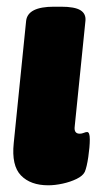

<svg xmlns="http://www.w3.org/2000/svg" viewBox="-20 -545 288 573"><path d="M124 8Q71 8 42.5 -21.5Q14 -51 21 -118L58 -483Q63 -525 141 -525H162Q203 -525 220 -514.5Q237 -504 235 -483L203 -168Q200 -146 218 -146Q224 -146 230 -148.5Q236 -151 240 -151Q248 -151 248 -129Q248 -107 243.5 -76.5Q239 -46 233 -32Q227 -20 208.5 -11Q190 -2 167 3Q144 8 124 8Z"/></svg>

Font: Asap Semi Condensed Semi Condensed Black
Style: Italic
Weight: 900
Width: 4
Italic angle: -6°
Designer: Pablo Cosgaya
Foundry: Omnibus-Type
Version: Version 3.001; ttfautohint (v1.8.4.7-5d5b)